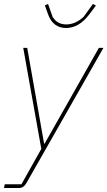

<svg xmlns="http://www.w3.org/2000/svg" viewBox="-44 -747 541 967"><path d="M289 -606Q223 -606 198 -675L182 -720L198 -727L221 -662Q244 -624 290 -624Q335 -624 377 -662L424 -727L439 -719L406 -675Q354 -606 289 -606ZM181 -24 454 -506H477L89 175Q75 200 51 200H-24L-20 181H64L164 3L73 -506H93L178 -24Z"/></svg>

Font: IBM Plex Sans Thin
Style: Italic
Weight: 100
Italic angle: -11.31°
Designer: Mike Abbink, Paul van der Laan, Pieter van Rosmalen
Foundry: Bold Monday
Version: Version 3.0